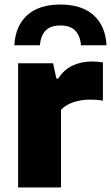

<svg xmlns="http://www.w3.org/2000/svg" viewBox="-20 -828 490 848"><path d="M60 0V-548.5H214.5L229 -481H237.5Q261 -519.5 299.8 -538Q338.5 -556.5 386.5 -556.5Q399.5 -556.5 412 -555.2Q424.5 -554 434.5 -552.5V-383.5Q420.5 -386.5 404.5 -387.2Q388.5 -388 375 -388Q340.5 -388 305.2 -376.8Q270 -365.5 249.5 -343V0ZM43.5 -628Q48 -713.5 100 -760.8Q152 -808 247 -808Q341 -808 393.5 -760.8Q446 -713.5 450.5 -628H338Q334 -670.5 312 -693Q290 -715.5 247 -715.5Q203 -715.5 181.5 -693Q160 -670.5 156 -628Z"/></svg>

Font: Encode Sans Semi Expanded ExtraBold
Style: Regular
Weight: 800
Width: 6
Designer: Multiple Designers
Foundry: Impallari Type
Version: Version 3.000; ttfautohint (v1.8.3) -l 8 -r 50 -G 200 -x 14 